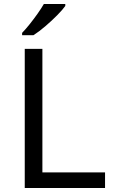

<svg xmlns="http://www.w3.org/2000/svg" viewBox="-20 -942 573 962"><path d="M506.3 0H104V-697.3H192.4V-78.1H506.3ZM307.1 -921.9V-912.1Q294.4 -894 267.1 -866.2Q239.7 -838.4 207.5 -810.8Q175.3 -783.2 147.5 -765.6H90.8V-777.3Q108.4 -795.4 128.7 -820.8Q148.9 -846.2 168 -873Q187 -899.9 199.7 -921.9Z"/></svg>

Font: Lunasima
Style: Regular
Weight: 400
Designer: The DocRepair Project, Monotype Design Team
Foundry: Google
Version: Version 2.009